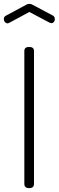

<svg xmlns="http://www.w3.org/2000/svg" viewBox="-47 -974 304 994"><path d="M-27 -876Q-27 -888 -16 -893L88 -949Q96 -954 105 -954Q114 -954 122 -949L226 -894Q237 -888 237 -874Q237 -866 231.5 -860Q226 -854 218 -854L209 -857L105 -912L1 -856Q0 -856 -3 -854.5Q-6 -853 -7 -853Q-15 -853 -21 -859.5Q-27 -866 -27 -876ZM79 -22V-710Q79 -731 104 -731Q129 -731 129 -710V-22Q129 0 104 0Q79 0 79 -22Z"/></svg>

Font: Terminal Dosis
Style: Light
Weight: 300
Designer: EdgarTolentino, PabloImpallari, IginoMarini
Foundry: EdgarTolentino, PabloImpallari, IginoMarini
Version: Version 1.006